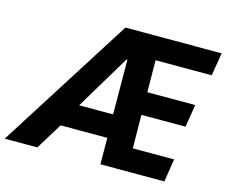

<svg xmlns="http://www.w3.org/2000/svg" viewBox="-166 -841 1153 977"><g transform="rotate(15 410.0 -352.5)"><path d="M-67 0 380 -705H887L867 -584H520L571 -629L573 -375L514 -416H825L806 -297H520L573 -340L576 -72L521 -121H793L774 0H437L436 -199L465 -139H153L224 -194L105 0ZM427 -549 240 -237 237 -262H462L434 -232L432 -549Z"/></g></svg>

Font: Nunito Sans 7pt Condensed ExtraBold
Style: Italic
Weight: 800
Width: 3
Italic angle: -9°
Designer: Vernon Adams
Foundry: Vernon Adams
Version: Version 3.101;gftools[0.9.27]